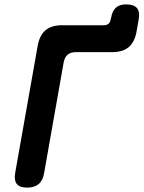

<svg xmlns="http://www.w3.org/2000/svg" viewBox="-20 -845 654 875"><path d="M103.5 10Q70 10 56.8 -6.3Q43.6 -22.5 49 -56L151.7 -636Q160.1 -684 187.3 -707Q214.5 -730 262.5 -730H452Q466.6 -730 474.7 -736.9Q482.8 -743.9 484.8 -758.5L487 -766.7Q492.1 -796.2 508.7 -810.6Q525.3 -825 554.8 -825Q590 -825 604.2 -808.2Q618.4 -791.5 612 -756.3L602.3 -701.4Q593.9 -653.4 566.7 -630.4Q539.5 -607.4 491.5 -607.4H325.5Q302 -607.4 288.4 -596Q274.8 -584.6 270.1 -560.4L181 -56Q175.6 -22.5 156.3 -6.3Q137 10 103.5 10Z"/></svg>

Font: Maple Mono
Style: Italic
Weight: 400
Italic angle: -10°
Monospace: yes
Designer: subframe7536
Version: Version 7.300